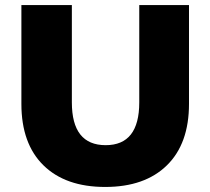

<svg xmlns="http://www.w3.org/2000/svg" viewBox="-20 -720 826 754"><path d="M64 -312V-700.2H262.2V-317.9Q262.2 -149.9 395 -149.9Q526.9 -149.9 526.9 -317.9V-700.2H722.2V-312Q722.2 -155.8 635.5 -70.8Q548.8 14.2 393.1 14.2Q237.3 14.2 150.6 -70.8Q64 -155.8 64 -312Z"/></svg>

Font: Montserrat ExtraBold
Style: Regular
Weight: 800
Designer: Julieta Ulanovsky
Foundry: Julieta Ulanovsky
Version: Version 9.000